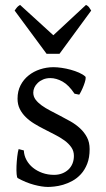

<svg xmlns="http://www.w3.org/2000/svg" viewBox="-20 -740 426 775"><path d="M341.8 -138.2Q341.8 -103.5 332 -78.9Q322.3 -54.2 306.6 -37.1Q291 -20 272 -9.8Q252.9 0.5 234.4 5.9Q215.8 11.2 199.5 12.9Q183.1 14.6 173.8 14.6Q150.4 14.6 117.4 5.9Q84.5 -2.9 51.8 -21Q48.3 -22.5 47.1 -36.9Q45.9 -51.3 46.6 -70.1Q47.4 -88.9 49.6 -107.9Q51.8 -127 55.2 -138.2L76.2 -132.8Q77.1 -112.3 86.9 -94.2Q96.7 -76.2 113 -63Q129.4 -49.8 151.1 -42Q172.9 -34.2 198.2 -34.2Q215.8 -34.2 230.5 -39.8Q245.1 -45.4 255.9 -55.4Q266.6 -65.4 272.5 -79.6Q278.3 -93.8 278.3 -110.8Q278.3 -130.4 267.8 -145.5Q257.3 -160.6 240.2 -173.1Q223.1 -185.5 201.4 -196.5Q179.7 -207.5 157.2 -219.2Q136.7 -229.5 117.7 -241.2Q98.6 -252.9 83.7 -267.6Q68.8 -282.2 59.8 -300.3Q50.8 -318.4 50.8 -341.8Q50.8 -372.1 63 -395.8Q75.2 -419.4 95.5 -435.5Q115.7 -451.7 141.8 -460.2Q168 -468.8 195.8 -468.8Q210.9 -468.8 229.2 -466.1Q247.6 -463.4 265.4 -458.5Q283.2 -453.6 298.8 -446.8Q314.5 -439.9 324.2 -431.2Q327.1 -428.2 325 -418Q322.8 -407.7 318.1 -395.5Q313.5 -383.3 308.1 -372.6Q302.7 -361.8 299.8 -357.9L280.8 -361.8Q257.3 -397 232.2 -410.9Q207 -424.8 183.1 -424.8Q167 -424.8 154.3 -419.4Q141.6 -414.1 132.6 -405.5Q123.5 -397 118.9 -386.7Q114.3 -376.5 114.3 -366.2Q114.3 -350.6 123.5 -338.1Q132.8 -325.7 147.9 -314.7Q163.1 -303.7 182.4 -293.7Q201.7 -283.7 222.2 -272.9Q243.2 -262.2 264.6 -250Q286.1 -237.8 303.2 -221.9Q320.3 -206.1 331.1 -185.8Q341.8 -165.5 341.8 -138.2ZM220.2 -522.9H168L39.1 -697.3Q42.5 -702.1 44.9 -705.6Q47.4 -709 49.6 -711.4Q51.8 -713.9 54.4 -715.8Q57.1 -717.8 61 -720.2L195.3 -597.7L327.1 -720.2Q335.4 -715.8 338.9 -711.4Q342.3 -707 348.1 -697.3Z"/></svg>

Font: Gentium Plus Afr
Style: Regular
Weight: 400
Designer: J. Victor Gaultney, Annie Olsen, Iska Routamaa, Becca Hirsbrunner
Foundry: SIL International
Version: Version 5.000